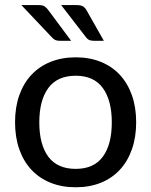

<svg xmlns="http://www.w3.org/2000/svg" viewBox="-20 -746 608 772"><path d="M40.5 0ZM284.5 -515.5Q340.5 -515.5 385.5 -497.2Q430.5 -479 462 -445Q493.5 -411 510.5 -362.8Q527.5 -314.5 527.5 -254.5Q527.5 -194.5 510.5 -146Q493.5 -97.5 462 -63.5Q430.5 -29.5 385.5 -11.2Q340.5 7 284.5 7Q228.5 7 183.2 -11.2Q138 -29.5 106.2 -63.5Q74.5 -97.5 57.5 -146Q40.5 -194.5 40.5 -254.5Q40.5 -314.5 57.5 -362.8Q74.5 -411 106.2 -445Q138 -479 183.2 -497.2Q228.5 -515.5 284.5 -515.5ZM284.5 -67Q357.5 -67 393.5 -116Q429.5 -165 429.5 -254Q429.5 -342.5 393.5 -392Q357.5 -441.5 284.5 -441.5Q210.5 -441.5 174.2 -392Q138 -342.5 138 -254Q138 -165 174.2 -116Q210.5 -67 284.5 -67ZM288.5 -725.5Q305.5 -725.5 314.2 -720Q323 -714.5 329 -703L397.5 -582H358Q346.5 -582 339.2 -585Q332 -588 325.5 -596.5L226 -725.5ZM135.5 -725.5Q152.5 -725.5 160.2 -719.8Q168 -714 176 -703L266 -582H220.5Q209.5 -582 202.2 -585.2Q195 -588.5 188 -596.5L66 -725.5Z"/></svg>

Font: Lato Medium
Style: Regular
Weight: 500
Designer: Lukasz Dziedzic
Foundry: tyPoland Lukasz Dziedzic
Version: Version 2.006; 2014-01-15